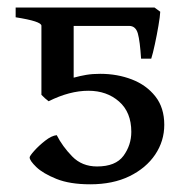

<svg xmlns="http://www.w3.org/2000/svg" viewBox="-20 -474 496 509"><path d="M415.5 -143.1Q415.5 -100.1 391.4 -64.2Q367.2 -28.3 323.2 -6.8Q279.3 14.6 219.2 14.6Q165 14.6 129.4 0.2Q93.8 -14.2 76.2 -31.2Q58.6 -48.3 58.6 -56.6Q58.6 -60.5 70.8 -74.2Q83 -87.9 99.9 -101.1Q116.7 -114.3 130.4 -115.7Q145.5 -85.9 171.4 -59.3Q197.3 -32.7 237.3 -32.7Q286.6 -32.7 307.4 -61Q328.1 -89.4 328.1 -124.5Q328.1 -176.3 295.7 -204.8Q263.2 -233.4 214.4 -233.4Q164.6 -233.4 108.9 -205.6Q106 -207.5 99.1 -213.6Q92.3 -219.7 89.8 -222.7V-405.8Q89.8 -417.5 21.5 -428.2V-454.1H389.6L404.8 -442.9Q404.3 -430.7 400.1 -406.2Q396 -381.8 390.6 -356.9Q385.3 -332 380.9 -318.4H354Q351.1 -364.7 345.5 -385Q339.8 -405.3 322.3 -405.3H175.3V-268.1Q192.9 -272.9 209 -275.6Q225.1 -278.3 245.6 -278.3Q291 -278.3 329.6 -263.4Q368.2 -248.5 391.8 -218.5Q415.5 -188.5 415.5 -143.1Z"/></svg>

Font: Gentium Book Plus
Style: Regular
Weight: 400
Designer: Victor Gaultney, Annie Olsen, Iska Routamaa, Becca Hirsbrunner
Foundry: SIL International
Version: Version 6.101